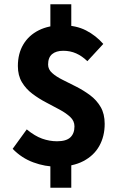

<svg xmlns="http://www.w3.org/2000/svg" viewBox="-20 -765 568 895"><path d="M245.7 12Q189.9 12 135.4 -8.1Q80.9 -28.1 39 -71.2L104.7 -161.8Q141.8 -131.1 176.2 -118.8Q210.5 -106.5 245.7 -106.5Q288.7 -106.5 307.9 -124.6Q327.1 -142.7 327.1 -175.8Q327.1 -200.7 308.2 -218.9Q289.3 -237 259.1 -253.4Q228.9 -269.8 195.2 -287.4Q161.5 -304.9 131.3 -327.6Q101.1 -350.2 82.2 -381.7Q63.3 -413.2 63.3 -457.2Q63.3 -515.1 88.7 -557.8Q114.1 -600.5 160.7 -623.8Q207.3 -647.1 270.4 -647.1Q334.5 -647.1 380.8 -623.3Q427 -599.5 461.5 -560.2L387.2 -479.8Q362.5 -503.9 334.9 -516.1Q307.4 -528.3 275 -528.3Q241.6 -528.3 222.9 -512.7Q204.2 -497 204.2 -464.1Q204.2 -441.5 223.1 -424.6Q242 -407.7 272.2 -392.8Q302.4 -377.9 336.1 -360.7Q369.8 -343.5 400 -321.1Q430.2 -298.7 449.1 -266.4Q468 -234.2 468 -187.6Q468 -129.7 442.9 -84.7Q417.9 -39.8 368.4 -13.9Q318.9 12 245.7 12ZM214.8 110V-48H312.3V110ZM214.8 -601V-745.1H312.3V-601Z"/></svg>

Font: Mada
Style: Regular
Weight: 400
Designer: Khaled Hosny
Version: Version 1.5